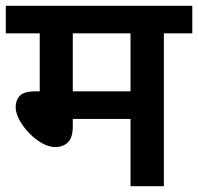

<svg xmlns="http://www.w3.org/2000/svg" viewBox="-20 -642 683 662"><path d="M545 -527V0H430V-232H231V-207Q231 -168 214.5 -151.5Q198 -135 170 -135Q149 -135 125.5 -148Q102 -161 81.5 -182Q61 -203 47.5 -227.5Q34 -252 34 -273Q34 -296 48 -311.5Q62 -327 101 -327H117V-527H0V-622H643V-527ZM430 -527H231V-327H430Z"/></svg>

Font: Noto Sans Devanagari SemiBold
Style: Regular
Weight: 600
Version: Version 2.003